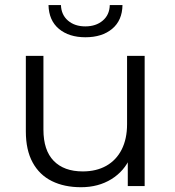

<svg xmlns="http://www.w3.org/2000/svg" viewBox="-20 -751 705 775"><path d="M307 4.7Q239.3 4.7 189.3 -20.1Q139.2 -44.9 111.8 -95.1Q84.3 -145.4 84.3 -220.5V-525.5H155.3V-227.9Q155.3 -144.3 196.8 -101.7Q238.3 -59.1 314 -59.1Q368.8 -59.1 409 -81.7Q449.2 -104.4 471.1 -147.3Q492.9 -190.3 492.9 -249.6V-525.5H563.9V0H495.8V-143.7L506.8 -117.5Q482 -60.1 429.4 -27.7Q376.8 4.7 307 4.7ZM324.8 -600.6Q258.4 -600.6 217.8 -634.5Q177.3 -668.4 175.8 -730.6H226Q227.4 -691 254.5 -667.8Q281.7 -644.5 324.3 -644.5Q367.3 -644.5 394.7 -667.8Q422.1 -691 423.1 -730.6H474.4Q473.4 -668.4 432.6 -634.5Q391.9 -600.6 324.8 -600.6Z"/></svg>

Font: Montserrat Alternates Thin
Style: Regular
Weight: 100
Designer: Julieta Ulanovsky
Foundry: Julieta Ulanovsky
Version: Version 9.000